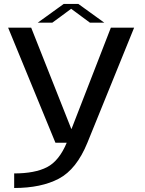

<svg xmlns="http://www.w3.org/2000/svg" viewBox="-20 -730 743 982"><path d="M263.5 0H427L666 -588.5H547L346 -71H344.5L139.5 -588.5H21.5ZM52.5 231.5Q190.5 231.5 281 183.8Q371.5 136 427 0L321.5 -0.5Q282.5 93 220.5 125Q158.5 157 52.5 157ZM173 -614H247.5L344 -685L440 -614H513.5L380.5 -710H306Z"/></svg>

Font: Anybody Expanded
Style: Regular
Weight: 400
Width: 7
Version: Version 1.113;gftools[0.9.25]